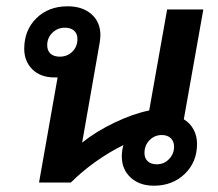

<svg xmlns="http://www.w3.org/2000/svg" viewBox="-20 -580 694 610"><path d="M606 -123Q606 -65 567 -27.5Q528 10 469 10Q423 10 395 -16Q367 -42 367 -83Q367 -101 372 -119Q327 -97 283.5 -66Q240 -35 205 0H104L163 -334H153Q109 -334 83 -359.5Q57 -385 57 -425Q57 -484 95.5 -522Q134 -560 195 -560Q242 -560 270.5 -535Q299 -510 299 -468Q299 -462 297 -446L241 -127Q286 -163 345 -191Q404 -219 454 -229L511 -550H626L564 -201Q584 -189 595 -168.5Q606 -148 606 -123ZM226 -456Q226 -473 215.5 -482.5Q205 -492 186 -492Q163 -492 146.5 -476Q130 -460 130 -436Q130 -419 140.5 -409.5Q151 -400 170 -400Q194 -400 210 -416Q226 -432 226 -456ZM533 -114Q533 -131 522.5 -141Q512 -151 494 -151Q471 -151 455 -134.5Q439 -118 439 -94Q439 -77 449.5 -67.5Q460 -58 478 -58Q501 -58 517 -74.5Q533 -91 533 -114Z"/></svg>

Font: Bai Jamjuree SemiBold
Style: Italic
Weight: 600
Italic angle: -10°
Version: Version 1.000; ttfautohint (v1.6)